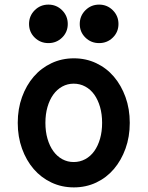

<svg xmlns="http://www.w3.org/2000/svg" viewBox="-20 -803 640 833"><path d="M300.4 10Q353 10 397.5 -11Q442 -32 474 -69.5Q506 -107 524.5 -158.2Q543 -209.4 543 -270Q543 -330.6 524.5 -381.8Q506 -433 474 -470.5Q442 -508 397.4 -529Q352.9 -550 300.4 -550Q248 -550 203.2 -528.8Q158.3 -507.6 126.2 -470.3Q94 -433 75.5 -381.8Q57 -330.6 57 -270Q57 -209.4 75.5 -158.2Q94 -107 126.1 -69.7Q158.2 -32.4 203 -11.2Q247.7 10 300.4 10ZM299.6 -100Q272.9 -100 250.2 -112.4Q227.5 -124.8 211.2 -147.4Q195 -170 186 -201.2Q177 -232.4 177 -270Q177 -307.6 186 -338.8Q195 -370 211.2 -392.6Q227.5 -415.2 250.2 -427.6Q272.9 -440 299.6 -440Q327 -440 350 -427.5Q373 -415 389.1 -392.5Q405.1 -369.9 414.1 -338.7Q423 -307.6 423 -270Q423 -232.4 414.1 -201.3Q405.1 -170.1 389.1 -147.5Q373 -125 350 -112.5Q327 -100 299.6 -100ZM106 -699Q106 -664 130.5 -640Q155 -616 190 -616Q225 -616 249.5 -640Q274 -664 274 -699Q274 -734 249.5 -758.5Q225 -783 190 -783Q155 -783 130.5 -758.5Q106 -734 106 -699ZM326 -699Q326 -664 350.5 -640Q375 -616 410 -616Q445 -616 469.5 -640Q494 -664 494 -699Q494 -734 469.5 -758.5Q445 -783 410 -783Q375 -783 350.5 -758.5Q326 -734 326 -699Z"/></svg>

Font: CommitMonoV143 ExtLt
Style: Regular
Weight: 200
Monospace: yes
Designer: Eigil Nikolajsen
Foundry: Eigil Nikolajsen
Version: Version 1.143